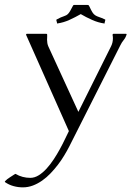

<svg xmlns="http://www.w3.org/2000/svg" viewBox="-93 -557 548 790"><path d="M370.1 -414.1 371.6 -417 373.5 -418H425.8L428.2 -416.5Q424.8 -403.3 416.3 -392.8Q407.7 -382.3 401.9 -370.1L191.4 46.9Q182.6 64 171.1 83Q159.7 102.1 145.5 120.6Q131.3 139.2 115.2 156Q99.1 172.9 80.8 185.8Q62.5 198.7 42.5 206.3Q22.5 213.9 1 213.9Q-18.6 213.9 -37.4 208.7Q-56.2 203.6 -72.3 192.4L-73.2 189.5Q-64 179.7 -52.7 172.9Q-41.5 166 -30.8 158.7H-28.8Q-1 174.8 31.7 174.8Q49.3 174.8 66.2 164.3Q83 153.8 98.4 137Q113.8 120.1 127.7 99.1Q141.6 78.1 153.3 56.6Q165 35.2 174.3 15.6Q183.6 -3.9 190.4 -17.6L14.6 -413.1V-416.5L17.1 -418H98.1L99.6 -417H100.6Q101.1 -416.5 101.1 -413.1Q101.1 -409.7 101.1 -405.8Q101.1 -401.9 100.8 -398.2Q100.6 -394.5 100.6 -393.6Q100.6 -386.7 101.8 -379.6Q103 -372.6 106 -365.7L229.5 -96.7L363.8 -366.2Q371.6 -381.3 371.6 -399.4Q371.6 -406.7 370.1 -414.1ZM211.9 -536.6H267.1Q270.5 -536.6 271.7 -535.4Q272.9 -534.2 274.4 -531.2Q282.2 -514.2 287.4 -506.1Q292.5 -498 299.1 -493.9Q305.7 -489.7 314.9 -486.8Q324.2 -483.9 339.8 -476.6L340.3 -474.6L336.9 -460.9L337.4 -459L335.9 -460.4Q311 -463.9 285.9 -475.1Q260.7 -486.3 239.3 -499Q217.3 -486.3 192.6 -475.1Q168 -463.9 142.6 -460.4L141.6 -459L142.1 -460.9L138.7 -474.6L139.6 -476.6Q149.9 -482.4 157.2 -485.4Q164.6 -488.3 169.9 -490.2Q175.3 -492.2 179.2 -494.1Q183.1 -496.1 187 -500Q190.9 -503.9 195.3 -511.2Q199.7 -518.6 206.1 -531.2Q207 -533.2 208.3 -534.9Q209.5 -536.6 211.9 -536.6Z"/></svg>

Font: CAT Linz
Style: Regular
Weight: 400
Designer: Peter Wiegel
Foundry: Peter Wiegel
Version: Version 1.08